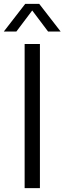

<svg xmlns="http://www.w3.org/2000/svg" viewBox="-48 -966 332 986"><path d="M78.5 0V-740H157V0ZM-28.5 -804 81.5 -946H153.5L263.5 -804H199L110.5 -921.5H124.5L36 -804Z"/></svg>

Font: Encode Sans SemiCondensed
Style: Regular
Weight: 400
Width: 4
Designer: Multiple Designers
Foundry: Impallari Type
Version: Version 3.002